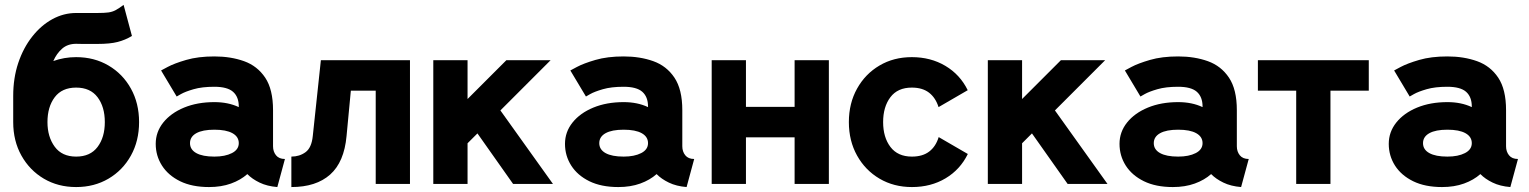

<svg xmlns="http://www.w3.org/2000/svg" viewBox="-20 -755 6274 788"><path d="M292.5 -520.5Q366.7 -520.5 425.3 -486.1Q483.9 -451.7 517.3 -391.4Q550.8 -331.1 550.8 -253.9Q550.8 -176.8 517.3 -116.5Q483.9 -56.2 425.3 -21.7Q366.7 12.7 292.5 12.7Q218.3 12.7 159.9 -21.7Q101.6 -56.2 67.9 -116.5Q34.2 -176.8 34.2 -253.9V-361.3Q34.2 -434.6 54.9 -496.6Q75.7 -558.6 112.1 -604.7Q148.4 -650.9 194.8 -676.3Q241.2 -701.7 292.5 -701.7H379.9Q408.7 -701.7 424.8 -703.9Q440.9 -706.1 454.1 -713.1Q467.3 -720.2 487.3 -734.9L521.5 -607.4Q494.1 -590.8 462.9 -582.8Q431.6 -574.7 380.4 -574.7Q353 -574.7 342 -574.7Q331.1 -574.7 327.1 -574.7Q323.2 -574.7 317.1 -574.7Q311 -574.7 292.5 -575.2Q257.8 -575.2 235.1 -555.4Q212.4 -535.6 198.7 -504.4Q243.2 -520.5 292.5 -520.5ZM292.5 -395.5Q234.4 -395.5 204.6 -356Q174.8 -316.4 174.8 -253.9Q174.8 -193.4 204.6 -152.8Q234.4 -112.3 292.5 -112.3Q350.6 -112.3 380.4 -151.9Q410.2 -191.4 410.2 -253.9Q410.2 -316.4 380.4 -356Q350.6 -395.5 292.5 -395.5Z M837.9 12.7Q768.1 12.7 719.2 -11.2Q670.4 -35.2 644.8 -75.4Q619.1 -115.7 619.1 -164.6Q619.1 -213.4 650.1 -252.2Q681.2 -291 735.6 -313.5Q790 -335.9 859.9 -335.9Q916.5 -335.9 960 -315.4V-317.9Q960 -357.4 936.5 -378.2Q913.1 -398.9 859.4 -398.9Q809.1 -398.9 774.7 -388.9Q740.2 -378.9 722.7 -368.9Q705.1 -358.9 705.1 -358.9L641.1 -465.8Q641.1 -465.8 668 -480.2Q694.8 -494.6 743.9 -509Q793 -523.4 859.9 -523.4Q927.2 -523.4 981.7 -503.9Q1036.1 -484.4 1068.4 -436.3Q1100.6 -388.2 1100.6 -302.7V-154.8Q1100.6 -132.8 1112.8 -117.7Q1125 -102.5 1149.4 -102.5L1118.2 12.7Q1076.2 9.3 1045.4 -5.6Q1014.6 -20.5 995.1 -40.5Q967.8 -16.1 928 -1.7Q888.2 12.7 837.9 12.7ZM960 -167.5Q960 -193.8 934.1 -208.3Q908.2 -222.7 859.9 -222.7Q811.5 -222.7 785.6 -208.3Q759.8 -193.8 759.8 -167.5Q759.8 -141.1 785.6 -126.7Q811.5 -112.3 859.9 -112.3Q903.8 -112.3 931.9 -126.7Q960 -141.1 960 -167.5Z M1662.6 -507.8V0H1522V-382.8H1419.9L1402.3 -196.8Q1392.6 -89.8 1335 -38.6Q1277.3 12.7 1175.8 12.7V-112.3Q1209 -112.3 1233.9 -130.4Q1258.8 -148.4 1263.7 -196.8L1296.9 -507.8Z M1898.9 -167V0H1758.3V-507.8H1898.9V-348.6L2058.1 -507.8H2239.7L2033.7 -301.8L2249.5 0H2085.9L1939.5 -207.5Z M2517.6 12.7Q2447.8 12.7 2398.9 -11.2Q2350.1 -35.2 2324.5 -75.4Q2298.8 -115.7 2298.8 -164.6Q2298.8 -213.4 2329.8 -252.2Q2360.8 -291 2415.3 -313.5Q2469.7 -335.9 2539.6 -335.9Q2596.2 -335.9 2639.6 -315.4V-317.9Q2639.6 -357.4 2616.2 -378.2Q2592.8 -398.9 2539.1 -398.9Q2488.8 -398.9 2454.3 -388.9Q2419.9 -378.9 2402.3 -368.9Q2384.8 -358.9 2384.8 -358.9L2320.8 -465.8Q2320.8 -465.8 2347.7 -480.2Q2374.5 -494.6 2423.6 -509Q2472.7 -523.4 2539.6 -523.4Q2606.9 -523.4 2661.4 -503.9Q2715.8 -484.4 2748 -436.3Q2780.3 -388.2 2780.3 -302.7V-154.8Q2780.3 -132.8 2792.5 -117.7Q2804.7 -102.5 2829.1 -102.5L2797.9 12.7Q2755.9 9.3 2725.1 -5.6Q2694.3 -20.5 2674.8 -40.5Q2647.5 -16.1 2607.7 -1.7Q2567.9 12.7 2517.6 12.7ZM2639.6 -167.5Q2639.6 -193.8 2613.8 -208.3Q2587.9 -222.7 2539.6 -222.7Q2491.2 -222.7 2465.3 -208.3Q2439.5 -193.8 2439.5 -167.5Q2439.5 -141.1 2465.3 -126.7Q2491.2 -112.3 2539.6 -112.3Q2583.5 -112.3 2611.6 -126.7Q2639.6 -141.1 2639.6 -167.5Z M2900.9 -507.8H3041.5V-316.4H3241.2V-507.8H3381.8V0H3241.2V-191.4H3041.5V0H2900.9Z M3604.5 -253.9Q3604.5 -191.4 3634.5 -151.9Q3664.6 -112.3 3722.7 -112.3Q3766.6 -112.3 3793.7 -133.1Q3820.8 -153.8 3832.5 -192.4L3952.1 -123Q3920.9 -59.1 3860.8 -23.2Q3800.8 12.7 3722.7 12.7Q3648.4 12.7 3589.8 -21.7Q3531.2 -56.2 3497.6 -116.5Q3463.9 -176.8 3463.9 -253.9Q3463.9 -331.1 3497.6 -391.4Q3531.2 -451.7 3589.6 -486.1Q3647.9 -520.5 3722.2 -520.5Q3799.8 -520.5 3860.1 -484.6Q3920.4 -448.7 3951.7 -384.8L3832 -315.4Q3819.8 -354 3792.7 -374.8Q3765.6 -395.5 3722.2 -395.5Q3664.1 -395.5 3634.3 -356Q3604.5 -316.4 3604.5 -253.9Z M4174.8 -167V0H4034.2V-507.8H4174.8V-348.6L4334 -507.8H4515.6L4309.6 -301.8L4525.4 0H4361.8L4215.3 -207.5Z M4793.5 12.7Q4723.6 12.7 4674.8 -11.2Q4626 -35.2 4600.3 -75.4Q4574.7 -115.7 4574.7 -164.6Q4574.7 -213.4 4605.7 -252.2Q4636.7 -291 4691.2 -313.5Q4745.6 -335.9 4815.4 -335.9Q4872.1 -335.9 4915.5 -315.4V-317.9Q4915.5 -357.4 4892.1 -378.2Q4868.7 -398.9 4814.9 -398.9Q4764.6 -398.9 4730.2 -388.9Q4695.8 -378.9 4678.2 -368.9Q4660.6 -358.9 4660.6 -358.9L4596.7 -465.8Q4596.7 -465.8 4623.5 -480.2Q4650.4 -494.6 4699.5 -509Q4748.5 -523.4 4815.4 -523.4Q4882.8 -523.4 4937.3 -503.9Q4991.7 -484.4 5023.9 -436.3Q5056.2 -388.2 5056.2 -302.7V-154.8Q5056.2 -132.8 5068.4 -117.7Q5080.6 -102.5 5105 -102.5L5073.7 12.7Q5031.7 9.3 5001 -5.6Q4970.2 -20.5 4950.7 -40.5Q4923.3 -16.1 4883.5 -1.7Q4843.8 12.7 4793.5 12.7ZM4915.5 -167.5Q4915.5 -193.8 4889.6 -208.3Q4863.8 -222.7 4815.4 -222.7Q4767.1 -222.7 4741.2 -208.3Q4715.3 -193.8 4715.3 -167.5Q4715.3 -141.1 4741.2 -126.7Q4767.1 -112.3 4815.4 -112.3Q4859.4 -112.3 4887.5 -126.7Q4915.5 -141.1 4915.5 -167.5Z M5440.4 0H5299.8V-382.8H5142.6V-507.8H5597.7V-382.8H5440.4Z M5898.4 12.7Q5828.6 12.7 5779.8 -11.2Q5731 -35.2 5705.3 -75.4Q5679.7 -115.7 5679.7 -164.6Q5679.7 -213.4 5710.7 -252.2Q5741.7 -291 5796.1 -313.5Q5850.6 -335.9 5920.4 -335.9Q5977.1 -335.9 6020.5 -315.4V-317.9Q6020.5 -357.4 5997.1 -378.2Q5973.6 -398.9 5919.9 -398.9Q5869.6 -398.9 5835.2 -388.9Q5800.8 -378.9 5783.2 -368.9Q5765.6 -358.9 5765.6 -358.9L5701.7 -465.8Q5701.7 -465.8 5728.5 -480.2Q5755.4 -494.6 5804.4 -509Q5853.5 -523.4 5920.4 -523.4Q5987.8 -523.4 6042.2 -503.9Q6096.7 -484.4 6128.9 -436.3Q6161.1 -388.2 6161.1 -302.7V-154.8Q6161.1 -132.8 6173.3 -117.7Q6185.5 -102.5 6210 -102.5L6178.7 12.7Q6136.7 9.3 6106 -5.6Q6075.2 -20.5 6055.7 -40.5Q6028.3 -16.1 5988.5 -1.7Q5948.7 12.7 5898.4 12.7ZM6020.5 -167.5Q6020.5 -193.8 5994.6 -208.3Q5968.8 -222.7 5920.4 -222.7Q5872.1 -222.7 5846.2 -208.3Q5820.3 -193.8 5820.3 -167.5Q5820.3 -141.1 5846.2 -126.7Q5872.1 -112.3 5920.4 -112.3Q5964.4 -112.3 5992.4 -126.7Q6020.5 -141.1 6020.5 -167.5Z"/></svg>

Font: Giphurs
Style: Bold
Weight: 700
Version: Version 0.920; ttfautohint (v1.8.4.7-5d5b)